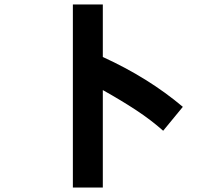

<svg xmlns="http://www.w3.org/2000/svg" viewBox="-20 -730 1002 859"><path d="M440 -327V109H306V-710H440V-475Q644 -382 798 -252L710 -145Q656 -193 590 -236.5Q524 -280 440 -327Z"/></svg>

Font: Gmarket Sans TTF Bold
Style: Regular
Weight: 700
Designer: Creative Director : Sungho Lee; Art Director : Kiwoong Choi; Project Manager : Sori Yang, Jongwook Yoon; Font Designer :
Foundry: Sandoll Inc.
Version: Version 1.000;hotconv 1.0.109;makeotfexe 2.5.65596